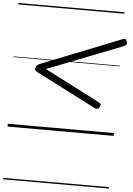

<svg xmlns="http://www.w3.org/2000/svg" viewBox="-75 -943 950 1376"><g transform="rotate(5 399.5 -255.0)"><path d="M611 -186 185 -404Q169 -412 163.5 -419.5Q158 -427 162 -439Q167 -453 175.5 -459Q184 -465 203 -472L767 -696Q779 -701 785.5 -699Q792 -697 796 -685Q801 -671 798.5 -662.5Q796 -654 782 -648L238 -435L637 -230Q648 -225 650.5 -217Q653 -209 646 -197Q640 -185 631.5 -183Q623 -181 611 -186ZM0 369H763V379H0ZM0 -20H763V0H0ZM0 -505H763V-500H0ZM0 -889H763V-879H0Z"/></g></svg>

Font: Playwrite HR Guides
Style: Regular
Weight: 400
Designer: Veronika Burian, José Scaglione
Foundry: TypeTogether
Version: Version 1.003